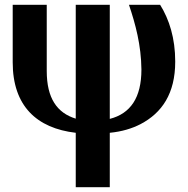

<svg xmlns="http://www.w3.org/2000/svg" viewBox="-20 -548 784 801"><path d="M33 -288C33 -106 133 -13 296 6V233H438V6C489 1 531 -12 566 -30C656 -77 711 -158 711 -291C711 -389 686 -467 648 -528H518C545 -448 569 -360 570 -258C570 -140 524 -74 438 -52V-528H296V-53C218 -77 175 -138 175 -252V-528H33Z"/></svg>

Font: Aerodynamic
Style: Regular
Weight: 500
Designer: Google
Version: Version 2.000980; 2014